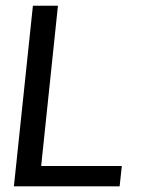

<svg xmlns="http://www.w3.org/2000/svg" viewBox="-20 -661 541 681"><path d="M29.3 0 96.7 -640.6H185.5L126 -72.3H412.1L404.3 0Z"/></svg>

Font: Puritan
Style: Italic
Weight: 400
Version: 2.0a